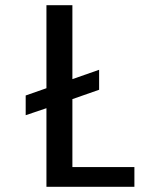

<svg xmlns="http://www.w3.org/2000/svg" viewBox="-20 -720 565 740"><path d="M79 -352 159 -380V-700H259V-415L362 -451V-374L259 -338V-76H498V0H159V-303L79 -276Z"/></svg>

Font: Albert Sans Medium
Style: Regular
Weight: 500
Designer: Andreas Rasmussen
Foundry: a.Foundry
Version: Version 1.025